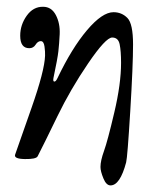

<svg xmlns="http://www.w3.org/2000/svg" viewBox="-20 -461 449 570"><path d="M153.3 -308.6Q150.9 -287.1 138.7 -229.5Q136.7 -218.8 141.4 -218.8Q146 -218.8 150.9 -229.5Q193.4 -318.4 238.5 -371.6Q283.7 -424.8 316.9 -424.8Q341.3 -424.8 358.2 -407.7Q375 -390.6 375 -329.1Q375 -267.6 366.7 -130.9Q358.4 5.9 354.5 21Q336.4 89.4 308.1 89.4Q295.4 89.4 286.9 68.4Q278.3 47.4 278.3 34.7Q278.3 16.1 288.8 -12.9Q299.3 -42 319.3 -127Q339.4 -211.9 339.4 -274.4Q339.4 -309.6 335.2 -329.6Q331.1 -349.6 313 -349.6Q293.9 -349.6 241.7 -272.9Q189.5 -196.3 150.6 -116.2Q111.8 -36.1 91.8 2.9Q87.4 11.7 54 11.2Q20.5 10.7 24.9 -2L73.7 -141.1Q112.3 -251 113.8 -295.9Q114.3 -307.1 112.1 -323Q109.9 -338.9 101.1 -338.9Q92.3 -338.9 85.7 -328.4Q79.1 -317.9 66.9 -317.9Q40 -317.9 40 -355Q40 -387.2 59.3 -414.3Q78.6 -441.4 107.9 -440.9Q132.8 -440.9 145.8 -416.3Q158.7 -391.6 157.2 -359.4Q155.8 -331.1 153.3 -308.6Z"/></svg>

Font: Junicode
Style: Regular
Weight: 400
Designer: Peter S. Baker
Foundry: Briery Creek Software
Version: Version 0.7.2